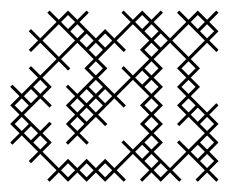

<svg xmlns="http://www.w3.org/2000/svg" viewBox="-24 -346 441 370"><path d="M22.1 -125 53.6 -156.4 71.4 -138.6 75.7 -142.9 57.9 -160.7 75.7 -178.6 57.9 -196.4 89.3 -227.9 107.1 -210 111.4 -214.3 93.6 -232.1 125 -263.6 156.4 -232.1 138.6 -214.3 156.4 -196.4 125 -165 107.1 -182.9 102.9 -178.6 120.7 -160.7 102.9 -142.9 120.7 -125 102.9 -107.1 120.7 -89.3 102.9 -71.4 107.1 -67.1 125 -85 142.9 -67.1 147.1 -71.4 129.3 -89.3 160.7 -120.7 178.6 -102.9 182.9 -107.1 165 -125 196.4 -156.4 214.3 -138.6 218.6 -142.9 200.7 -160.7 232.1 -192.1 263.6 -160.7 245.7 -142.9 263.6 -125 245.7 -107.1 263.6 -89.3 232.1 -57.9 214.3 -75.7 210 -71.4 227.9 -53.6 196.4 -22.1 178.6 -40 160.7 -22.1 142.9 -40 125 -22.1 107.1 -40 89.3 -22.1 57.9 -53.6 75.7 -71.4 57.9 -89.3 75.7 -107.1 71.4 -111.4 53.6 -93.6ZM-4.3 -142.9 13.6 -125 -4.3 -107.1 13.6 -89.3 -4.3 -71.4 0 -67.1 17.9 -85 49.3 -53.6 31.4 -35.7 35.7 -31.4 53.6 -49.3 85 -17.9 67.1 0 71.4 4.3 89.3 -13.6 107.1 4.3 125 -13.6 142.9 4.3 160.7 -13.6 178.6 4.3 196.4 -13.6 214.3 4.3 218.6 0 200.7 -17.9 232.1 -49.3 263.6 -17.9 245.7 0 250 4.3 267.9 -13.6 285.7 4.3 303.6 -13.6 321.4 4.3 325.7 0 307.9 -17.9 339.3 -49.3 370.7 -17.9 352.9 0 357.1 4.3 375 -13.6 392.9 4.3 397.1 0 379.3 -17.9 397.1 -35.7 379.3 -53.6 397.1 -71.4 379.3 -89.3 397.1 -107.1 379.3 -125 397.1 -142.9 392.9 -147.1 375 -129.3 343.6 -160.7 361.4 -178.6 343.6 -196.4 361.4 -214.3 343.6 -232.1 375 -263.6 392.9 -245.7 397.1 -250 379.3 -267.9 397.1 -285.7 379.3 -303.6 397.1 -321.4 392.9 -325.7 375 -307.9 357.1 -325.7 339.3 -307.9 321.4 -325.7 317.1 -321.4 335 -303.6 303.6 -272.1 272.1 -303.6 290 -321.4 285.7 -325.7 267.9 -307.9 250 -325.7 232.1 -307.9 214.3 -325.7 210 -321.4 227.9 -303.6 196.4 -272.1 178.6 -290 160.7 -272.1 129.3 -303.6 147.1 -321.4 142.9 -325.7 125 -307.9 107.1 -325.7 89.3 -307.9 71.4 -325.7 67.1 -321.4 85 -303.6 53.6 -272.1 35.7 -290 31.4 -285.7 49.3 -267.9 31.4 -250 35.7 -245.7 53.6 -263.6 85 -232.1 53.6 -200.7 35.7 -218.6 31.4 -214.3 49.3 -196.4 17.9 -165 0 -182.9 -4.3 -178.6 13.6 -160.7ZM40 -71.4 53.6 -85 67.1 -71.4 53.6 -57.9ZM361.4 -35.7 375 -49.3 388.6 -35.7 375 -22.1ZM303.6 -22.1 272.1 -53.6 290 -71.4 272.1 -89.3 290 -107.1 272.1 -125 290 -142.9 272.1 -160.7 290 -178.6 272.1 -196.4 290 -214.3 272.1 -232.1 303.6 -263.6 335 -232.1 317.1 -214.3 335 -196.4 317.1 -178.6 335 -160.7 317.1 -142.9 335 -125 317.1 -107.1 321.4 -102.9 339.3 -120.7 370.7 -89.3 339.3 -57.9 321.4 -75.7 317.1 -71.4 335 -53.6ZM254.3 -35.7 267.9 -49.3 281.4 -35.7 267.9 -22.1ZM147.1 -142.9 160.7 -156.4 174.3 -142.9 160.7 -129.3ZM142.9 -138.6 156.4 -125 142.9 -111.4 129.3 -125ZM196.4 -165 165 -196.4 182.9 -214.3 165 -232.1 196.4 -263.6 214.3 -245.7 218.6 -250 200.7 -267.9 232.1 -299.3 263.6 -267.9 245.7 -250 263.6 -232.1 232.1 -200.7 214.3 -218.6 210 -214.3 227.9 -196.4ZM142.9 -174.3 156.4 -160.7 142.9 -147.1 129.3 -160.7ZM147.1 -250 160.7 -263.6 174.3 -250 160.7 -236.4ZM89.3 -299.3 120.7 -267.9 89.3 -236.4 57.9 -267.9ZM111.4 -285.7 125 -299.3 138.6 -285.7 125 -272.1ZM35.7 -174.3 49.3 -160.7 35.7 -147.1 22.1 -160.7ZM254.3 -178.6 267.9 -192.1 281.4 -178.6 267.9 -165ZM250 -210 263.6 -196.4 250 -182.9 236.4 -196.4ZM250 -67.1 263.6 -53.6 250 -40 236.4 -53.6ZM339.3 -236.4 307.9 -267.9 339.3 -299.3 370.7 -267.9ZM254.3 -285.7 267.9 -299.3 281.4 -285.7 267.9 -272.1ZM361.4 -285.7 375 -299.3 388.6 -285.7 375 -272.1ZM361.4 -107.1 375 -120.7 388.6 -107.1 375 -93.6ZM357.1 -67.1 370.7 -53.6 357.1 -40 343.6 -53.6ZM4.3 -107.1 17.9 -120.7 31.4 -107.1 17.9 -93.6ZM4.3 -142.9 17.9 -156.4 31.4 -142.9 17.9 -129.3ZM22.1 -89.3 35.7 -102.9 49.3 -89.3 35.7 -75.7ZM40 -178.6 53.6 -192.1 67.1 -178.6 53.6 -165ZM93.6 -17.9 107.1 -31.4 120.7 -17.9 107.1 -4.3ZM93.6 -303.6 107.1 -317.1 120.7 -303.6 107.1 -290ZM111.4 -107.1 125 -120.7 138.6 -107.1 125 -93.6ZM111.4 -142.9 125 -156.4 138.6 -142.9 125 -129.3ZM129.3 -17.9 142.9 -31.4 156.4 -17.9 142.9 -4.3ZM129.3 -267.9 142.9 -281.4 156.4 -267.9 142.9 -254.3ZM147.1 -178.6 160.7 -192.1 174.3 -178.6 160.7 -165ZM147.1 -214.3 160.7 -227.9 174.3 -214.3 160.7 -200.7ZM165 -17.9 178.6 -31.4 192.1 -17.9 178.6 -4.3ZM165 -160.7 178.6 -174.3 192.1 -160.7 178.6 -147.1ZM165 -267.9 178.6 -281.4 192.1 -267.9 178.6 -254.3ZM236.4 -303.6 250 -317.1 263.6 -303.6 250 -290ZM254.3 -71.4 267.9 -85 281.4 -71.4 267.9 -57.9ZM254.3 -107.1 267.9 -120.7 281.4 -107.1 267.9 -93.6ZM254.3 -142.9 267.9 -156.4 281.4 -142.9 267.9 -129.3ZM254.3 -214.3 267.9 -227.9 281.4 -214.3 267.9 -200.7ZM254.3 -250 267.9 -263.6 281.4 -250 267.9 -236.4ZM272.1 -17.9 285.7 -31.4 299.3 -17.9 285.7 -4.3ZM272.1 -267.9 285.7 -281.4 299.3 -267.9 285.7 -254.3ZM325.7 -142.9 339.3 -156.4 352.9 -142.9 339.3 -129.3ZM325.7 -178.6 339.3 -192.1 352.9 -178.6 339.3 -165ZM325.7 -214.3 339.3 -227.9 352.9 -214.3 339.3 -200.7ZM343.6 -125 357.1 -138.6 370.7 -125 357.1 -111.4ZM343.6 -303.6 357.1 -317.1 370.7 -303.6 357.1 -290ZM361.4 -71.4 375 -85 388.6 -71.4 375 -57.9Z"/></svg>

Font: Gossip Low Cross Stitch
Style: Regular
Weight: 300
Width: 3
Designer: Deborah Khodanovich
Version: Version 1.001;Glyphs 3.3.1 (3343)